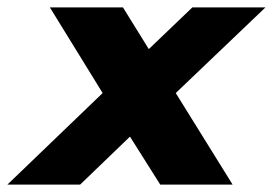

<svg xmlns="http://www.w3.org/2000/svg" viewBox="-45 -500 739 520"><path d="M233 -248 90 -480H288L358 -367L476 -480H674L431 -248L585 0H389L307 -130L172 0H-25Z"/></svg>

Font: Prompt Bold
Style: Bold Italic
Weight: 700
Italic angle: -12°
Designer: Katatrad Team
Foundry: CadsonDemak
Version: Version 1.000